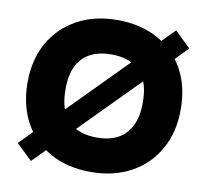

<svg xmlns="http://www.w3.org/2000/svg" viewBox="-80 -798 971 896"><g transform="rotate(10 406.0 -350.0)"><path d="M122 8 47 -64 684 -710 759 -637ZM406 10Q294 10 212.5 -35.5Q131 -81 87 -162Q43 -243 43 -351Q43 -459 88.5 -539.5Q134 -620 216 -665Q298 -710 406 -710Q518 -710 599.5 -664.5Q681 -619 725 -538.5Q769 -458 769 -350Q769 -242 723.5 -161Q678 -80 596 -35Q514 10 406 10ZM406 -153Q462 -153 502.5 -173.5Q543 -194 566 -238Q589 -282 589 -351Q589 -420 567 -463Q545 -506 504 -526.5Q463 -547 406 -547Q350 -547 309 -526.5Q268 -506 245.5 -463Q223 -420 223 -350Q223 -281 245 -237.5Q267 -194 308 -173.5Q349 -153 406 -153Z"/></g></svg>

Font: REM Medium
Style: Bold
Weight: 700
Version: Version 1.005;gftools[0.9.28]